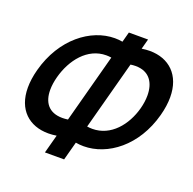

<svg xmlns="http://www.w3.org/2000/svg" viewBox="-127 -849 983 978"><g transform="rotate(20 365.0 -360.0)"><path d="M216 0H320L347 -100.5C361 -98 375.3 -96.8 389.6 -96.8C519.5 -96.8 656 -197.7 705.1 -381C715 -417.7 719.6 -451.3 719.6 -481.4C719.6 -602.1 646.1 -668.6 541.8 -668.6C527.8 -668.6 513.2 -667.4 498.2 -665L513 -720H409L394.2 -665C380.5 -667.4 366.6 -668.6 352.6 -668.6C222.4 -668.6 84.9 -564.8 35.6 -381C25.8 -344.4 21.2 -311 21.2 -281.1C21.2 -161.4 94.5 -96.8 198.4 -96.8C212.7 -96.8 227.6 -98 243 -100.5ZM269 -197.5C258.2 -196 248.2 -195.2 238.9 -195.2C163.9 -195.2 132.2 -242.7 132.2 -308.7C132.2 -331.1 135.8 -355.5 142.6 -381C169.7 -482 239.7 -571.7 340.9 -571.7C349.9 -571.7 359.2 -571 368.6 -569.5ZM373 -197.5 472.6 -569.5C482.3 -570.9 491.4 -571.6 500 -571.6C576 -571.6 607.6 -518.4 607.6 -450.4C607.6 -427.6 604.1 -403.2 597.5 -378.5C571.2 -280.6 501.5 -195.2 401.5 -195.2C392.3 -195.2 382.7 -196 373 -197.5Z"/></g></svg>

Font: Manrope
Style: SemiBoldItalic
Weight: 600
Italic angle: -15°
Designer: Mikhail Sharanda
Foundry: Mikhail Sharanda
Version: Version 4.502;hotconv 1.0.109;makeotfexe 2.5.65596